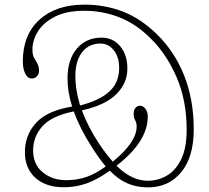

<svg xmlns="http://www.w3.org/2000/svg" viewBox="-20 -792 903 829"><path d="M619 17Q570 17 530.2 -0.2Q490.5 -17.5 454 -55Q402 -17.5 355 -0.5Q308 16.5 255.5 16.5Q177.5 16.5 132.5 -24.5Q87.5 -65.5 87.5 -135Q87.5 -208 135.2 -261Q183 -314 291.5 -332Q271.5 -395 271.5 -453Q271.5 -534.5 311.8 -582Q352 -629.5 418.5 -629.5Q468 -629.5 499 -592.2Q530 -555 530 -495.5Q530 -432.5 481.5 -384.8Q433 -337 333.5 -315.5Q347 -279 365.8 -243Q384.5 -207 407.5 -172Q438.5 -126 467 -94Q570 -178 570 -245.5Q570 -262 563.5 -273Q557 -284 557 -302Q557 -316.5 564.8 -326Q572.5 -335.5 584.5 -335.5Q598 -335.5 608 -322.2Q618 -309 618 -289Q618 -180.5 483 -76.5Q548.5 -11.5 618 -11.5Q663 -11.5 701.2 -34.2Q739.5 -57 762.8 -105.5Q786 -154 786 -231.5Q786 -356.5 743.5 -456.2Q701 -556 633 -623.5Q569.5 -688 496.5 -716.8Q423.5 -745.5 343.5 -745.5Q269 -745.5 219.2 -721Q169.5 -696.5 144.8 -658Q120 -619.5 120 -578Q120 -555.5 127 -542.8Q134 -530 141.2 -517.8Q148.5 -505.5 148.5 -485.5Q148.5 -472 139.5 -462.5Q130.5 -453 116.5 -453Q99.5 -453 89 -474.2Q78.5 -495.5 78.5 -526.5Q78.5 -641.5 150.2 -706.8Q222 -772 344 -772Q433.5 -772 511 -741.8Q588.5 -711.5 657 -644.5Q734 -569.5 775.2 -465.8Q816.5 -362 816.5 -233.5Q816.5 -113.5 762.2 -48.2Q708 17 619 17ZM305.5 -464.5Q305.5 -432.5 310.8 -400.5Q316 -368.5 326 -336.5Q411.5 -359 453 -397.5Q494.5 -436 494.5 -499Q494.5 -546.5 471.2 -575.2Q448 -604 413.5 -604Q363.5 -604 334.5 -566.5Q305.5 -529 305.5 -464.5ZM123 -142.5Q123 -82 164.5 -48Q206 -14 266.5 -14Q312 -14 352.5 -27.8Q393 -41.5 436.5 -73.5Q408.5 -106.5 376.5 -157Q324 -239 298.5 -311Q202.5 -291.5 162.8 -246.5Q123 -201.5 123 -142.5Z"/></svg>

Font: Fraunces 72pt SuperSoft Thin
Style: Regular
Weight: 100
Version: Version 1.000;[b76b70a41]